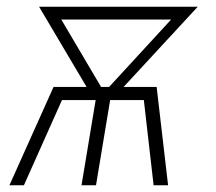

<svg xmlns="http://www.w3.org/2000/svg" viewBox="-20 -550 640 570"><path d="M8 0 139 -292H237L96 -530H567L347 -292H445L479 0H436L407 -253H307L265 0H222L264 -253H164L51 0ZM280 -292H304L488 -492H162Z"/></svg>

Font: Iosevka Curly XLtExObl
Style: Regular
Weight: 200
Width: 7
Italic angle: -9°
Monospace: yes
Designer: Belleve Invis
Foundry: Belleve Invis
Version: Version 11.0.1; ttfautohint (v1.8.3)